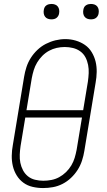

<svg xmlns="http://www.w3.org/2000/svg" viewBox="-20 -944 540 972"><path d="M198 8Q171 8 145 2Q119 -4 98.5 -19Q78 -34 64.5 -56Q51 -78 45 -103.5Q39 -129 39.5 -156Q40 -183 45 -210L102 -555Q106 -580 114 -604.5Q122 -629 136 -651Q150 -673 169.5 -691.5Q189 -710 212.5 -722Q236 -734 261 -740Q286 -746 311 -746Q338 -746 363.5 -738.5Q389 -731 410 -716.5Q431 -702 444.5 -679.5Q458 -657 464 -632Q470 -607 469.5 -579.5Q469 -552 464 -525L407 -180Q403 -155 395 -130.5Q387 -106 373 -84Q359 -62 339.5 -43.5Q320 -25 296.5 -13Q273 -1 248 3.5Q223 8 198 8ZM401 -386 425 -531Q428 -552 429 -573.5Q430 -595 426 -615.5Q422 -636 412.5 -654Q403 -672 386.5 -684Q370 -696 349.5 -701Q329 -706 308 -706Q287 -706 267 -701.5Q247 -697 228.5 -687Q210 -677 194.5 -661.5Q179 -646 168 -627.5Q157 -609 151 -589.5Q145 -570 141 -549L114 -386ZM199 -29Q220 -29 240.5 -33Q261 -37 279.5 -47Q298 -57 314 -72.5Q330 -88 341 -106.5Q352 -125 358 -145Q364 -165 368 -186L395 -349H108L84 -204Q81 -183 80 -161.5Q79 -140 83 -120Q87 -100 96.5 -82Q106 -64 121.5 -51.5Q137 -39 157.5 -34Q178 -29 199 -29ZM440 -846Q431 -846 422.5 -849Q414 -852 408.5 -859Q403 -866 401.5 -875.5Q400 -885 402 -895Q403 -901 406 -907Q409 -913 415 -917Q421 -921 427.5 -922.5Q434 -924 440 -924Q450 -924 458.5 -921Q467 -918 472.5 -911Q478 -904 479.5 -894.5Q481 -885 479 -875Q478 -869 474.5 -863Q471 -857 465.5 -853Q460 -849 453.5 -847.5Q447 -846 440 -846ZM240 -846Q231 -846 222.5 -849Q214 -852 208.5 -859Q203 -866 201.5 -875.5Q200 -885 202 -895Q203 -901 206 -907Q209 -913 215 -917Q221 -921 227.5 -922.5Q234 -924 240 -924Q250 -924 258.5 -921Q267 -918 272.5 -911Q278 -904 279.5 -894.5Q281 -885 279 -875Q278 -869 274.5 -863Q271 -857 265.5 -853Q260 -849 253.5 -847.5Q247 -846 240 -846Z"/></svg>

Font: Iosevka Slab XLtObl
Style: Regular
Weight: 200
Italic angle: -9°
Monospace: yes
Designer: Belleve Invis
Foundry: Belleve Invis
Version: Version 11.1.1; ttfautohint (v1.8.3)